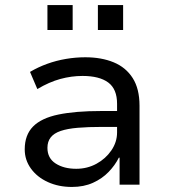

<svg xmlns="http://www.w3.org/2000/svg" viewBox="-20 -732 668 761"><path d="M265 9Q212 9 169.5 -10.5Q127 -30 102.5 -64Q78 -98 78 -140Q78 -197 111 -230.5Q144 -264 211.5 -278Q279 -292 381 -292H459V-229H386Q329 -229 288 -225.5Q247 -222 220.5 -213Q194 -204 181 -187.5Q168 -171 168 -146Q168 -105 200.5 -84Q233 -63 282 -63Q326 -63 362.5 -83Q399 -103 421.5 -136Q444 -169 444 -207V-321Q444 -379 409 -405Q374 -431 307 -431Q263 -431 219 -419Q175 -407 128 -379L99 -447Q131 -466 167 -479Q203 -492 241.5 -498.5Q280 -505 318 -505Q382 -505 430.5 -485Q479 -465 506 -422.5Q533 -380 533 -313V0H454V-107H451Q436 -77 410.5 -50.5Q385 -24 348.5 -7.5Q312 9 265 9ZM368 -613V-712H468V-613ZM168 -613V-712H268V-613Z"/></svg>

Font: Nunito Sans 7pt
Style: Regular
Weight: 400
Designer: Vernon Adams
Foundry: Vernon Adams
Version: Version 3.101;gftools[0.9.27]